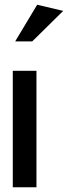

<svg xmlns="http://www.w3.org/2000/svg" viewBox="-20 -791 287 811"><path d="M134 -492H34V0H134ZM44 -616H116L247 -745L137 -771Z"/></svg>

Font: Geom
Style: Regular
Weight: 400
Version: Version 1.102